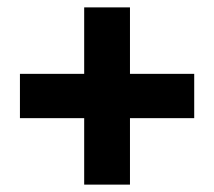

<svg xmlns="http://www.w3.org/2000/svg" viewBox="-20 -590 580 520"><path d="M208 -90H332V-270H506V-390H332V-570H208V-390H34V-270H208Z"/></svg>

Font: Giro Sans Black
Style: Regular
Weight: 900
Designer: Paul D. Hunt
Foundry: Adobe Systems Incorporated
Version: Version 1.000;PS 1.0;hotconv 1.0.88;makeotf.lib2.5.647800